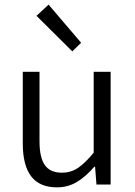

<svg xmlns="http://www.w3.org/2000/svg" viewBox="-20 -794 580 826"><path d="M78 -177V-485H150V-186Q150 -116 173 -83.5Q196 -51 247 -51Q284 -51 314.5 -71Q345 -91 383 -137V-485H456V0H395L389 -77H386Q349 -34 310.5 -11Q272 12 225 12Q150 12 114 -35.5Q78 -83 78 -177ZM137 -726 189 -774 329 -610 291 -573Z"/></svg>

Font: Assistant-zap
Style: zap
Weight: 400
Designer: Hebrew By Ben Nathan, Latin by Paul Hunt
Version: Version 2.001